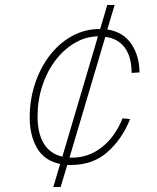

<svg xmlns="http://www.w3.org/2000/svg" viewBox="-20 -746 640 782"><path d="M197 16 225 -78Q160 -92 130.5 -143.5Q101 -195 101 -267Q101 -341 123 -406.5Q145 -472 184 -522Q223 -572 275 -600Q327 -628 387 -628H388L417 -726H447L417 -626Q482 -616 515 -567Q548 -518 548 -451L516 -449Q516 -514 488.5 -551.5Q461 -589 409 -596L263 -104Q269 -104 275 -104Q341 -104 395 -146.5Q449 -189 479 -264L510 -261Q477 -179 417.5 -126.5Q358 -74 269 -74Q261 -74 254 -74L227 16ZM133 -271Q133 -204 158 -162Q183 -120 234 -108L379 -598Q328 -597 283.5 -570.5Q239 -544 205 -499Q171 -454 152 -395.5Q133 -337 133 -271Z"/></svg>

Font: Geist Mono Thin
Style: Italic
Weight: 100
Italic angle: -12°
Monospace: yes
Designer: Basement.studio, Andrés Briganti, Mateo Zaragoza
Foundry: Basement.studio, Vercel, Andrés Briganti, Guido Ferreyra, Mateo Zaragoza
Version: Version 1.500; ttfautohint (v1.8.4.7-5d5b)